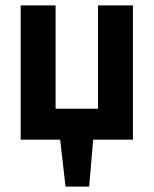

<svg xmlns="http://www.w3.org/2000/svg" viewBox="-20 -520 572 715"><path d="M57 0V-500H187V-115H345V-500H475V0H327L312 175H224L204 0Z"/></svg>

Font: PTSans
Style: Bold
Weight: 700
Designer: A.Korolkova, O.Umpeleva, V.Yefimov
Foundry: ParaType Ltd
Version: Version 2.003W OFL